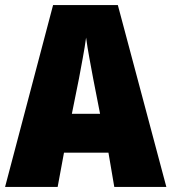

<svg xmlns="http://www.w3.org/2000/svg" viewBox="-20 -736 675 756"><path d="M374 -288H263L291 -427Q298 -465 306 -508Q314 -551 319 -588Q324 -550 332 -507Q340 -464 347 -426ZM430 0H635L444 -716H189L0 0H207L232 -135H407Z"/></svg>

Font: Noto Sans Display SemiCondensed Black
Style: Regular
Weight: 900
Width: 4
Designer: Monotype Design Team
Foundry: Monotype Imaging Inc.
Version: Version 1.900